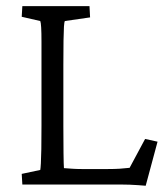

<svg xmlns="http://www.w3.org/2000/svg" viewBox="-20 -593 529 617"><path d="M448.2 3.9Q437.5 2.9 423.8 2Q410.2 1 396.5 0.5Q382.8 0 370.1 0H51.8L49.8 -34.2L109.4 -46.9Q110.4 -51.8 111.3 -67.9Q112.3 -84 112.8 -113.8Q113.3 -143.6 113.3 -188.5V-383.8Q113.3 -429.7 113.3 -459Q113.3 -488.3 112.3 -504.9Q111.3 -521.5 109.4 -525.4L49.8 -539.1L51.8 -573.2H267.6L269.5 -537.1L188.5 -525.4Q186.5 -522.5 185.5 -507.3Q184.6 -492.2 184.1 -462.4Q183.6 -432.6 183.6 -383.8V-188.5Q183.6 -139.6 184.1 -101.1Q184.6 -62.5 185.5 -52.7Q198.2 -51.8 211.9 -50.8Q225.6 -49.8 242.2 -49.8H327.1Q348.6 -49.8 364.3 -50.8Q379.9 -51.8 396.5 -53.7L446.3 -146.5L486.3 -137.7Z"/></svg>

Font: Crimson Pro Light
Style: Regular
Weight: 300
Designer: Jacques Le Bailly
Foundry: Baron von Fonthausen
Version: Version 1.003